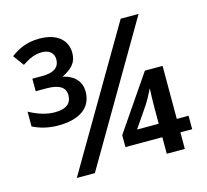

<svg xmlns="http://www.w3.org/2000/svg" viewBox="-104 -843 1038 962"><g transform="rotate(-15 415.0 -361.5)"><path d="M598.1 -713.9 179.2 0H272.9L690.9 -713.9ZM800.8 -156.2H739.7V-431.2H647.9L454.6 -148.4V-86.4H646V-0.5H739.7V-86.4H800.8ZM533.7 -156.2 606 -262.2C617.7 -279.8 631.8 -305.7 648.9 -339.4C647 -306.6 646 -274.9 646 -243.2V-156.2ZM319.8 -610.8C319.8 -645.5 307.1 -673.3 281.7 -693.4C255.9 -713.4 221.2 -723.1 177.7 -723.1C113.8 -723.1 68.4 -701.7 28.8 -671.9L69.8 -616.2C106.9 -640.1 135.7 -653.8 172.9 -653.8C209.5 -653.8 233.9 -634.8 233.9 -601.1C233.9 -559.1 204.1 -538.1 144 -538.1H92.8V-473.1H148.9C213.9 -473.1 246.1 -452.6 246.1 -412.1C246.1 -368.2 216.8 -346.2 158.7 -346.2C118.2 -346.2 74.2 -358.9 26.9 -384.8V-308.1C66.4 -288.1 110.4 -277.8 158.7 -277.8C271.5 -277.8 334 -324.7 334 -407.2C334 -457.5 302.7 -495.1 241.7 -508.8C293 -534.2 319.8 -562 319.8 -610.8Z"/></g></svg>

Font: Samim Medium
Style: Regular
Weight: 500
Foundry: DejaVu fonts team - Redesigned by Saber Rastikerdar
Version: Version 4.0.5